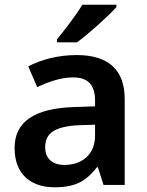

<svg xmlns="http://www.w3.org/2000/svg" viewBox="-20 -786 625 816"><path d="M475 -756V-766H330C303 -721 253 -656 222 -619V-606H307C356 -641 442 -719 475 -756ZM306 -552C225 -552 154 -532 100 -504L138 -416C186 -438 238 -457 290 -457C349 -457 384 -431 384 -357V-334L293 -331C125 -325 42 -268 42 -157C42 -43 114 10 211 10C302 10 345 -16 392 -75H396L420 0H510V-364C510 -490 440 -552 306 -552ZM318 -254 384 -256V-210C384 -128 327 -85 254 -85C206 -85 172 -109 172 -160C172 -218 209 -249 318 -254Z"/></svg>

Font: Noto Sans Lao SemiBold
Style: Regular
Weight: 600
Designer: Monotype Design Team
Foundry: Monotype Imaging Inc.
Version: Version 2.003